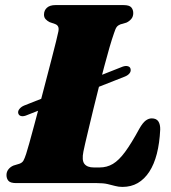

<svg xmlns="http://www.w3.org/2000/svg" viewBox="-20 -720 672 755"><path d="M51.5 -275.5Q50 -284 57 -292.2Q64 -300.5 75 -305L462.5 -458Q474 -462 483 -459.5Q492 -457 493.5 -448.5Q495.5 -439 488.8 -431Q482 -423 470 -418.5L81.5 -265.5Q70 -261.5 61.8 -264Q53.5 -266.5 51.5 -275.5ZM361.5 0H44Q21 0 13.2 -9Q5.5 -18 5.5 -31.5Q5.5 -44.5 13.2 -54.2Q21 -64 33 -69L56 -76Q67.5 -80 72.2 -88.5Q77 -97 83 -115.5Q87 -127 95 -156.2Q103 -185.5 114 -225.8Q125 -266 137 -312Q149 -358 161 -403.8Q173 -449.5 183.2 -489.2Q193.5 -529 200.5 -557.2Q207.5 -585.5 209.5 -596Q212 -608.5 208.5 -615.5Q205 -622.5 196.5 -625.5L175 -633Q166 -637.5 159.5 -644.5Q153 -651.5 153 -662.5Q153 -679 164.5 -689.5Q176 -700 198 -700H465.5Q488.5 -700 496.2 -691Q504 -682 504 -668.5Q504 -654.5 496 -645.2Q488 -636 477 -631L453 -624Q444 -620.5 439 -614Q434 -607.5 428.5 -590Q420.5 -567.5 410.5 -533.2Q400.5 -499 389.8 -458.2Q379 -417.5 368 -374.5Q357 -331.5 347 -290.2Q337 -249 328.8 -214.5Q320.5 -180 315 -156.2Q309.5 -132.5 308 -124Q301 -89.5 312 -75.5Q323 -61.5 349 -61.5H371.5Q400.5 -61.5 424 -75.5Q447.5 -89.5 472 -122.8Q496.5 -156 528 -214Q541 -237 552.8 -245.8Q564.5 -254.5 576.5 -254.5Q595 -254.5 602.8 -242.5Q610.5 -230.5 610 -210.5Q607.5 -157.5 596.8 -115.5Q586 -73.5 567 -44.5Q548 -15.5 521.8 -0.2Q495.5 15 461.5 15Q446 15 432.5 11.2Q419 7.5 403 3.8Q387 0 361.5 0Z"/></svg>

Font: Fraunces Black
Style: Italic
Weight: 900
Italic angle: -16°
Version: Version 1.000;[b76b70a41]